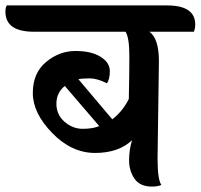

<svg xmlns="http://www.w3.org/2000/svg" viewBox="-87 -682 740 708"><path d="M152 -365Q121 -340 121 -299.5Q121 -259 151 -233Q181 -207 218 -207Q255 -207 279 -217ZM499 -456 494 -98Q494 -20 508 0Q495 6 473 6Q429 6 409 -23Q389 -52 389 -91Q389 -130 400 -165Q350 -118 263.5 -118Q177 -118 105.5 -191.5Q34 -265 34 -339Q34 -413 83 -453.5Q132 -494 191 -494Q250 -494 284 -472.5Q318 -451 318 -420Q318 -389 307 -375Q271 -393 244 -393Q217 -393 202 -390L327 -242Q365 -271 388 -317Q390 -407 390 -475Q390 -543 376 -565H38Q-67 -565 -67 -639Q-67 -654 -62 -662H529Q633 -662 633 -591Q633 -578 628 -565H464Q499 -540 499 -456Z"/></svg>

Font: Laila SemiBold
Style: Regular
Weight: 600
Designer: Hitesh Malaviya
Foundry: Indian Type Foundry
Version: Version 1.302;PS 1.0;hotconv 1.0.78;makeotf.lib2.5.61930; tt